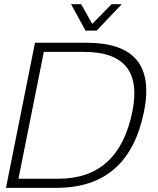

<svg xmlns="http://www.w3.org/2000/svg" viewBox="-20 -904 758 924"><path d="M261.7 -43.9Q552.2 -43.9 617.2 -368.2Q674.3 -654.3 383.8 -654.3H190.9L68.8 -43.9ZM8.8 0 148.4 -698.2H397.5Q739.3 -698.2 673.3 -368.2Q599.6 0 252.9 0ZM321.8 -883.8H370.6L423.8 -789.1L517.1 -883.8H565.9L445.3 -756.8H391.6Z"/></svg>

Font: Sansation Light
Style: Light Italic
Weight: 300
Designer: Bernd Montag
Version: Version 1.301